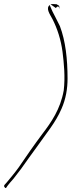

<svg xmlns="http://www.w3.org/2000/svg" viewBox="-25 -691 356 955"><path d="M-2 228C-6 233 -5 237 -2 240C1 246 5 247 11 235L18 226C24 219 30 211 42 198C51 186 65 168 79 150C104 115 135 71 161 36C203 -25 251 -80 281 -150C303 -200 311 -251 311 -300C311 -397 301 -487 273 -561C261 -587 247 -611 236 -634L222 -666C202 -649 222 -622 236 -596C260 -549 278 -494 286 -433C293 -376 300 -309 292 -241C275 -147 230 -83 185 -24C146 28 105 87 67 143C46 172 26 195 8 217L7 218ZM226 -670 253 -651C264 -667 270 -655 269 -648C269 -649 271 -650 270 -653C270 -662 270 -661 268 -663L256 -670C242 -671 233 -671 226 -670Z"/></svg>

Font: Stray Cat
Style: ExLtExtObl
Weight: 200
Version: Version 1.0